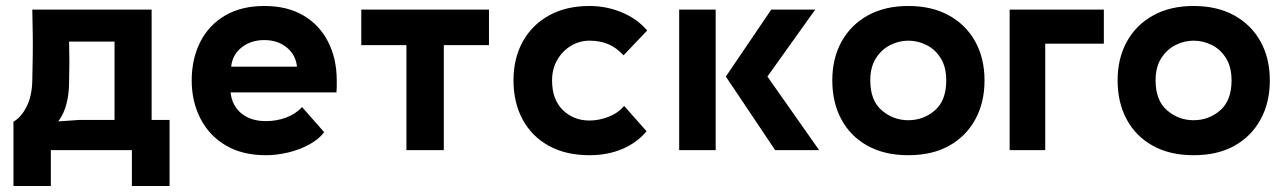

<svg xmlns="http://www.w3.org/2000/svg" viewBox="-20 -502 4305 642"><path d="M25 120V-95Q51 -110 69 -145.5Q87 -181 88 -233Q89 -278 89.5 -315Q90 -352 89.5 -388.5Q89 -425 88 -470H487V-101H547V120H421V0H150V120ZM211 -363Q212 -328 212 -297Q212 -266 211 -227Q211 -191 203 -157.5Q195 -124 175 -96L245 -101H363V-363Z M990 -144 1064 -60Q1046 -36 1013.5 -18.5Q981 -1 943 8Q905 17 869 17Q790 17 734.5 -16Q679 -49 650 -106Q621 -163 621 -233Q621 -305 649.5 -361.5Q678 -418 732.5 -450Q787 -482 864 -482Q941 -482 995 -450Q1049 -418 1077.5 -361.5Q1106 -305 1106 -233Q1106 -221 1106 -212.5Q1106 -204 1105 -193H751Q756 -148 787.5 -122.5Q819 -97 869 -97Q905 -97 937 -109Q969 -121 990 -144ZM753 -279H973Q969 -319 938.5 -343.5Q908 -368 864 -368Q819 -368 788 -343.5Q757 -319 753 -279Z M1464 0H1339V-351H1188V-470H1615V-351H1464Z M2067 -148 2142 -63Q2109 -24 2060 -3.5Q2011 17 1951 17Q1872 17 1815 -14.5Q1758 -46 1727.5 -102.5Q1697 -159 1697 -233Q1697 -307 1728 -363Q1759 -419 1816 -450.5Q1873 -482 1951 -482Q2008 -482 2059.5 -460.5Q2111 -439 2144 -400L2065 -317Q2041 -343 2013.5 -354.5Q1986 -366 1951 -366Q1918 -366 1889.5 -349Q1861 -332 1843.5 -302Q1826 -272 1826 -233Q1826 -169 1862 -134Q1898 -99 1951 -99Q1983 -99 2015 -111.5Q2047 -124 2067 -148Z M2251 -470H2373V0H2251ZM2407 -246 2559 -470H2706L2546 -246L2719 0H2572Z M3017 17Q2938 17 2881 -14.5Q2824 -46 2793.5 -102.5Q2763 -159 2763 -233Q2763 -307 2794 -363Q2825 -419 2882 -450.5Q2939 -482 3017 -482Q3096 -482 3153 -450.5Q3210 -419 3241 -363Q3272 -307 3272 -233Q3272 -159 3241 -102.5Q3210 -46 3153.5 -14.5Q3097 17 3017 17ZM3017 -366Q2986 -366 2957 -351.5Q2928 -337 2909 -307.5Q2890 -278 2890 -233Q2890 -166 2928.5 -133Q2967 -100 3017 -100Q3068 -100 3106 -133Q3144 -166 3144 -233Q3144 -278 3125.5 -307.5Q3107 -337 3078 -351.5Q3049 -366 3017 -366Z M3475 0H3356V-470H3671V-356H3475Z M3971 17Q3892 17 3835 -14.5Q3778 -46 3747.5 -102.5Q3717 -159 3717 -233Q3717 -307 3748 -363Q3779 -419 3836 -450.5Q3893 -482 3971 -482Q4050 -482 4107 -450.5Q4164 -419 4195 -363Q4226 -307 4226 -233Q4226 -159 4195 -102.5Q4164 -46 4107.5 -14.5Q4051 17 3971 17ZM3971 -366Q3940 -366 3911 -351.5Q3882 -337 3863 -307.5Q3844 -278 3844 -233Q3844 -166 3882.5 -133Q3921 -100 3971 -100Q4022 -100 4060 -133Q4098 -166 4098 -233Q4098 -278 4079.5 -307.5Q4061 -337 4032 -351.5Q4003 -366 3971 -366Z"/></svg>

Font: Kreadon
Style: Bold
Weight: 700
Designer: Reiya WATANABE
Foundry: StudioGnu
Version: Version 1.003; ttfautohint (v1.8.4.7-5d5b);gftools[0.9.32]